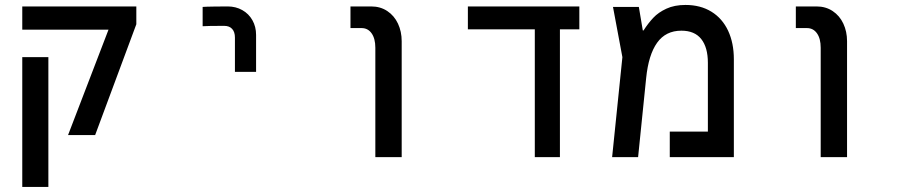

<svg xmlns="http://www.w3.org/2000/svg" viewBox="-20 -635 3640 776"><path d="M418.5 -515H70V-609H531V-537L364.5 -89H255ZM70 -404H175.5V120.5H70Z M900 -609Q879 -609 844 -608.5Q809 -608 799 -607V-529Q819.5 -530.5 886 -530.5Q907 -530.5 918.2 -518.2Q929.5 -506 929.5 -483V-344.5H1015V-494Q1015 -527 1000.2 -553.2Q985.5 -579.5 959.2 -594.2Q933 -609 900 -609Z M1441.5 -521.5H1396.5V-609H1480Q1517.5 -609 1545.5 -590.2Q1573.5 -571.5 1588.5 -539.5Q1603.5 -507.5 1603.5 -468.5V0H1497V-442Q1497 -479 1482 -500.2Q1467 -521.5 1441.5 -521.5Z M2141.5 -516.5H1871V-609H2321.5V-516.5H2243V0H2141.5Z M2946 -395.5V0H2687V-103H2841V-381Q2841 -443.5 2814.2 -477.2Q2787.5 -511 2734 -511Q2670.5 -511 2635.8 -462.2Q2601 -413.5 2591.5 -319L2559 0H2454L2495.5 -404L2457.5 -607H2562L2578 -512H2581Q2600 -541.5 2620.5 -563.2Q2641 -585 2673.5 -600Q2706 -615 2750.5 -615Q2811 -615 2855.2 -587.8Q2899.5 -560.5 2922.8 -510.8Q2946 -461 2946 -395.5Z M3241.5 -521.5H3196.5V-609H3280Q3317.5 -609 3345.5 -590.2Q3373.5 -571.5 3388.5 -539.5Q3403.5 -507.5 3403.5 -468.5V0H3297V-442Q3297 -479 3282 -500.2Q3267 -521.5 3241.5 -521.5Z"/></svg>

Font: JuliaMono Medium
Style: Regular
Weight: 500
Monospace: yes
Designer: cormullion
Foundry: corm
Version: Version 0.054; ttfautohint (v1.8.4)